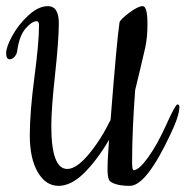

<svg xmlns="http://www.w3.org/2000/svg" viewBox="-20 -600 604 625"><path d="M415 -46Q432 -46 462 -87.5Q492 -129 521.5 -194.5Q551 -260 557.5 -260Q564 -260 564 -252Q564 -224 535 -163Q456 5 403 5Q357 5 338 -10Q330 -18 330 -49Q330 -80 335 -145Q297 -80 254.5 -37.5Q212 5 170.5 5Q129 5 103 -39.5Q77 -84 77 -159.5Q77 -235 92 -348.5Q107 -462 107 -517Q107 -531 100 -531Q84 -531 63.5 -507.5Q43 -484 36 -435Q35 -424 27.5 -415.5Q20 -407 12 -407Q0 -407 0 -427Q0 -447 20 -483.5Q40 -520 72.5 -550Q105 -580 136 -580Q172 -580 171.5 -522.5Q171 -465 159 -355Q147 -245 147 -190Q147 -50 199 -50Q229 -50 269 -98Q309 -146 340 -210Q360 -466 369 -527Q371 -536 400 -558Q429 -580 444.5 -580Q460 -580 460 -522Q460 -478 453 -446Q446 -414 435.5 -371Q425 -328 420 -307Q410 -173 410 -73Q410 -46 415 -46Z"/></svg>

Font: Cookie
Style: Regular
Weight: 400
Designer: Ania Kruk
Foundry: Ania Kruk
Version: Version 1.004